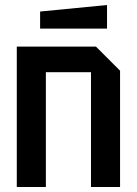

<svg xmlns="http://www.w3.org/2000/svg" viewBox="-20 -746 546 766"><path d="M47 0V-560H363L459 -464V0H343V-458H163V0ZM140 -632V-700L407 -726V-632Z"/></svg>

Font: Tektur SemiCondensed Medium
Style: Regular
Weight: 500
Width: 4
Designer: Adam Jagosz
Foundry: Adam Jagosz
Version: Version 1.005;gftools[0.9.30]